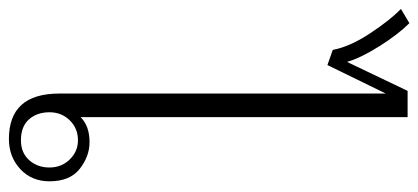

<svg xmlns="http://www.w3.org/2000/svg" viewBox="-342 -655 939 431"><g transform="rotate(90 127.5 -439.5)"><path d="M122 -103V-836L58 -705L24 -717Q17 -755 -13 -800.5Q-43 -846 -68 -870L-36 -889Q-11 -864 15.5 -822Q42 -780 51 -749L116 -885H175V-151Q195 -171 231 -171Q263 -171 291 -149Q319 -127 319 -81Q319 -41 291.5 -15.5Q264 10 224 10Q122 10 122 -103ZM288 -81Q288 -108 270 -126.5Q252 -145 227 -145Q200 -145 182 -126.5Q164 -108 164 -81Q164 -53 180 -35Q196 -17 227 -17Q255 -17 271.5 -35.5Q288 -54 288 -81Z"/></g></svg>

Font: Taviraj ExtraLight
Style: Regular
Weight: 200
Designer: Katatrad Team
Foundry: CadsonDemak
Version: Version 1.030